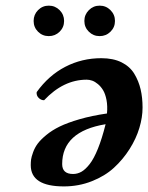

<svg xmlns="http://www.w3.org/2000/svg" viewBox="-20 -646 525 680"><path d="M200.2 -64.9Q200.2 -29.8 238.8 -29.8Q254.4 -29.8 268.6 -37.8Q282.7 -45.9 297.6 -64.9Q312.5 -84 326.9 -119.6Q341.3 -155.3 354 -206.1Q200.2 -180.7 200.2 -64.9ZM88.9 -61Q88.9 -71.8 90.1 -81.1Q91.3 -90.3 97.2 -106.7Q103 -123 113.3 -137Q123.5 -150.9 143.8 -167.7Q164.1 -184.6 191.7 -198Q219.2 -211.4 262.2 -223.9Q305.2 -236.3 358.9 -244.1Q361.3 -270.5 357.2 -292Q353 -313.5 345.2 -326.4Q337.4 -339.4 326.9 -348.1Q316.4 -356.9 306.4 -360.4Q296.4 -363.8 287.1 -363.8Q204.6 -363.8 136.2 -291Q125 -291 116.7 -299.6Q108.4 -308.1 109.9 -319.8Q152.3 -378.9 211.2 -409.4Q270 -439.9 338.9 -439.9Q380.9 -439.9 410.4 -425.3Q439.9 -410.6 455.6 -384.8Q471.2 -358.9 478 -329.6Q484.9 -300.3 484.9 -265.1Q484.9 -230.5 473.6 -192.9Q462.4 -155.3 439 -118.2Q415.5 -81.1 383.5 -51.8Q351.6 -22.5 305.2 -4.2Q258.8 14.2 206.1 14.2Q88.9 14.2 88.9 -61ZM114.7 -533.7Q99.1 -549.3 99.1 -571.8Q99.1 -594.2 114.7 -610.1Q130.4 -626 152.8 -626Q175.3 -626 191.2 -610.1Q207 -594.2 207 -571.8Q207 -549.3 191.2 -533.7Q175.3 -518.1 152.8 -518.1Q130.4 -518.1 114.7 -533.7ZM294.7 -533.7Q278.8 -549.3 278.8 -571.8Q278.8 -594.2 294.7 -610.1Q310.5 -626 333 -626Q355.5 -626 371.3 -610.1Q387.2 -594.2 387.2 -571.8Q387.2 -549.3 371.3 -533.7Q355.5 -518.1 333 -518.1Q310.5 -518.1 294.7 -533.7Z"/></svg>

Font: Linux Libertine G
Style: Semibold Italic
Weight: 600
Italic angle: -11.5°
Designer: Philipp H. Poll
Foundry: Philipp H. Poll
Version: Version 5.1.1